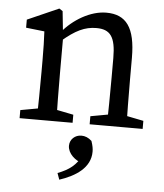

<svg xmlns="http://www.w3.org/2000/svg" viewBox="-53 -534 710 830"><g transform="rotate(5 302.5 -118.5)"><path d="M41 0H271V-35L171 -55H151L41 -35V0ZM115 0H201C199 -45 198 -148 198 -210V-361L186 -477L171 -487L35 -427V-392L115 -383C117 -343 118 -312 118 -257V-210C118 -148 117 -45 115 0ZM345 0H575V-35L475 -55H455L345 -35V0ZM419 0H505C503 -45 502 -146 502 -210V-302C502 -434 461 -487 375 -487C307 -487 232 -443 184 -384H177L190 -348C247 -397 288 -417 338 -417C398 -417 422 -387 422 -294V-210C422 -146 421 -45 419 0ZM368 117C368 104 366 92 359 71C345 58 330 52 314 52C287 52 264 72 264 100C264 133 296 163 333 172L329 132C305 181 274 203 225 222L235 250C305 227 368 187 368 117Z"/></g></svg>

Font: Source Serif Variable
Style: Regular
Weight: 389
Designer: Frank Grießhammer
Foundry: Adobe Systems Incorporated
Version: Version 3.001;hotconv 1.0.111;makeotfexe 2.5.65597